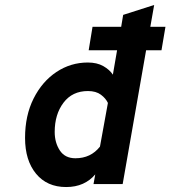

<svg xmlns="http://www.w3.org/2000/svg" viewBox="-20 -742 687 774"><path d="M246.5 12Q169.5 12 125.2 -41.8Q81 -95.5 81 -186Q81 -276.5 115.5 -345Q150 -413.5 207.5 -451.8Q265 -490 334 -490Q371 -490 396.5 -475.5Q422 -461 435 -441L452 -539.5H337.5L353 -634H468.5L476.5 -682L601.5 -722L586 -634H647L631 -539.5H569L474.5 0H357L364 -39Q343.5 -14.5 314 -1.2Q284.5 12 246.5 12ZM284 -104Q346 -104 383 -151L415 -327Q406.5 -345.5 386.8 -360.2Q367 -375 334.5 -375Q271.5 -375 236 -328Q200.5 -281 200.5 -210Q200.5 -167 221.2 -135.5Q242 -104 284 -104Z"/></svg>

Font: Overpass
Style: Bold Italic
Weight: 700
Italic angle: -10°
Designer: Delve Withrington, Dave Bailey, Thomas Jockin
Foundry: Delve Fonts LLC
Version: Version 4.000; ttfautohint (v1.8.3)